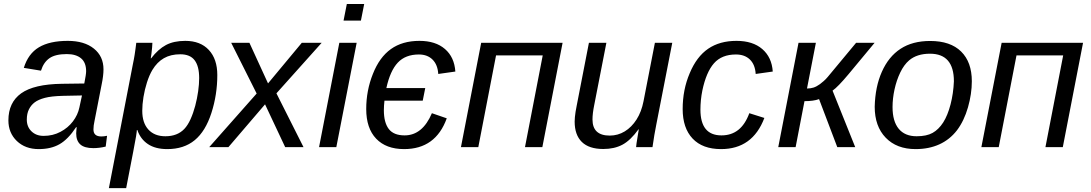

<svg xmlns="http://www.w3.org/2000/svg" viewBox="-20 -745 5522 972"><path d="M452.6 4.9Q407.2 4.9 386.5 -13.9Q365.7 -32.7 365.7 -69.8Q365.7 -77.6 366.7 -85.4Q367.7 -93.3 368.2 -101.1H365.2Q324.7 -39.6 281.2 -14.9Q237.8 9.8 176.3 9.8Q107.9 9.8 65.2 -31.2Q22.5 -72.3 22.5 -135.7Q22.5 -226.1 87.2 -272.5Q151.9 -318.8 293.5 -320.8L406.7 -322.3Q416 -368.7 416 -384.3Q416 -428.7 390.1 -450Q364.3 -471.2 318.4 -471.2Q260.3 -471.2 230.5 -450.4Q200.7 -429.7 187.5 -387.2L100.6 -401.4Q122.6 -473.1 177 -505.6Q231.4 -538.1 323.2 -538.1Q406.7 -538.1 455.3 -499Q503.9 -460 503.9 -394Q503.9 -361.8 494.6 -317.4L458.5 -132.8Q453.1 -108.4 453.1 -89.8Q453.1 -71.8 463.1 -63Q473.1 -54.2 492.7 -54.2Q506.8 -54.2 522 -57.6L515.1 -2.9Q499 1 483.4 2.9Q467.8 4.9 452.6 4.9ZM115.7 -139.6Q115.7 -103 139.4 -80.1Q163.1 -57.1 200.7 -57.1Q248 -57.1 286.1 -77.6Q324.2 -97.7 349.1 -130.4Q374 -163.1 381.8 -200.7L395 -261.7L297.9 -259.8Q239.7 -258.3 206.8 -249.5Q173.8 -240.7 155.3 -226.6Q137.2 -212.9 126.5 -191.4Q115.7 -169.9 115.7 -139.6Z M826.7 9.8Q766.6 9.8 728.8 -15.6Q690.9 -41 675.3 -86.9H672.9Q672.9 -84.5 671.9 -76.4Q670.9 -68.4 668.9 -55.2Q667 -42 654.3 23.7Q641.6 89.4 618.7 207.5H531.2L652.8 -420.4Q655.3 -432.1 657.5 -443.8Q659.7 -455.6 661.6 -467.3Q664.1 -482.9 666 -498Q668 -513.2 669.9 -528.3H751.5Q751.5 -519.5 750 -503.7Q748.5 -487.8 746.6 -472.7Q744.6 -457.5 743.2 -449.7H745.1Q780.8 -496.1 820.3 -517.1Q859.9 -538.1 918 -538.1Q994.6 -538.1 1037.4 -491.9Q1080.1 -445.8 1080.1 -365.2Q1080.1 -265.6 1050.3 -173.3Q1020.5 -80.6 965.8 -35.4Q911.1 9.8 826.7 9.8ZM892.6 -470.2Q844.2 -470.2 809.8 -450.4Q775.4 -430.7 751.5 -391.1Q735.8 -364.7 724.1 -328.1Q712.4 -291.5 706.3 -253.7Q700.2 -215.8 700.2 -184.1Q700.2 -123 731.2 -89.1Q762.2 -55.2 817.4 -55.2Q877.9 -55.2 913.1 -92.3Q930.7 -110.8 944.6 -141.6Q958.5 -172.4 968.3 -209.2Q978 -246.1 983.2 -283Q988.3 -319.8 988.3 -349.6Q988.3 -409.7 965.3 -439.9Q942.4 -470.2 892.6 -470.2Z M1321.8 -216.8 1136.2 0H1039.1L1279.3 -271.5L1150.4 -528.3H1242.7L1336.9 -322.8L1507.8 -528.3H1608.4L1379.4 -272.5L1516.6 0H1423.8Z M1823.7 -724.6 1807.1 -640.6H1719.2L1735.8 -724.6ZM1785.6 -528.3 1682.6 0H1595.2L1697.8 -528.3Z M2028.3 -59.6Q2118.7 -59.6 2166.5 -171.9L2241.7 -146Q2185.5 9.8 2025.9 9.8Q1934.6 9.8 1884.3 -43Q1834 -95.7 1834 -192.9Q1834 -286.6 1867.7 -370.6Q1900.9 -455.1 1959 -496.6Q2017.1 -538.1 2103.5 -538.1Q2185.1 -538.1 2232.7 -496.8Q2280.3 -455.6 2285.2 -382.8L2198.7 -370.6Q2195.8 -417.5 2169.7 -443.4Q2143.6 -469.2 2100.6 -469.2Q2032.7 -469.2 1993.9 -428Q1955.1 -386.7 1936 -299.3H2132.8L2120.1 -235.4H1926.3Q1924.8 -222.7 1924.1 -210.4Q1923.3 -198.2 1923.3 -187Q1923.3 -124.5 1948.2 -92Q1973.1 -59.6 2028.3 -59.6Z M2491.2 -464.4 2401.4 0H2313.5L2416 -528.3H2828.1L2725.6 0H2637.7L2727.5 -464.4Z M3212.4 -90.3Q3171.9 -34.2 3131.1 -12.5Q3090.3 9.3 3034.2 9.3Q2961.9 9.3 2925.5 -26.4Q2889.2 -62 2889.2 -129.4Q2889.2 -140.1 2890.4 -152.3Q2891.6 -164.6 2893.8 -179Q2896 -193.4 2899.4 -209.5L2961.4 -528.3H3049.8L2988.3 -213.4Q2979.5 -170.4 2979.5 -140.1Q2979.5 -58.6 3066.9 -58.6Q3107.9 -58.6 3142.8 -79.8Q3177.7 -101.1 3202.6 -140.1Q3227.5 -179.2 3237.8 -232.4L3295.4 -528.3H3383.3L3302.2 -112.8Q3297.4 -89.8 3292.7 -61.5Q3288.1 -33.2 3283.2 0H3200.2Q3200.2 -3.9 3202.6 -20.5Q3205.1 -37.1 3208.5 -57.1Q3211.9 -77.1 3213.9 -90.3Z M3632.3 -59.6Q3682.6 -59.6 3717.8 -87.6Q3752.9 -115.7 3773.4 -171.9L3849.6 -147.9Q3790 9.8 3630.4 9.8Q3536.6 9.8 3486.3 -43.5Q3436 -96.7 3436 -192.9Q3436 -291 3471.7 -374.5Q3506.8 -458.5 3565.2 -498.3Q3623.5 -538.1 3708.5 -538.1Q3791 -538.1 3839.1 -496.6Q3887.2 -455.1 3892.1 -382.8L3805.7 -370.6Q3802.7 -418 3776.4 -443.6Q3750 -469.2 3705.6 -469.2Q3633.8 -469.2 3594.5 -424.6Q3555.2 -379.9 3535.6 -286.6Q3530.8 -262.7 3528.3 -238Q3525.9 -213.4 3525.9 -189.9Q3525.9 -59.6 3632.3 -59.6Z M4052.7 -232.9 4007.8 0H3919.9L4022.5 -528.3H4110.4L4065.4 -296.9Q4084 -296.9 4098.9 -301.8Q4113.8 -306.6 4131.3 -319.3Q4139.6 -325.7 4149.9 -334.5Q4160.2 -343.3 4170.4 -355.5L4314 -528.3H4407.7L4275.9 -369.6Q4221.7 -304.7 4194.8 -286.1L4309.6 0H4218.8L4126.5 -243.2Q4098.6 -232.9 4052.7 -232.9Z M4899.9 -333.5Q4899.9 -270 4880.4 -201.7Q4860.8 -133.3 4824.7 -85.4Q4788.1 -38.1 4735.4 -14.2Q4682.6 9.8 4615.2 9.8Q4519.5 9.8 4463.9 -47.9Q4408.2 -105.5 4408.2 -204.6Q4410.6 -305.7 4444.3 -381.3Q4478.5 -458.5 4539.1 -498Q4599.6 -537.6 4689 -537.6Q4791.5 -537.6 4845.7 -484.1Q4899.9 -430.7 4899.9 -333.5ZM4809.1 -333.5Q4809.1 -473.1 4688 -473.1Q4622.1 -473.1 4582.5 -439.5Q4556.2 -417 4537.4 -377.7Q4518.6 -338.4 4508.5 -292.2Q4498.5 -246.1 4498.5 -203.1Q4498.5 -130.9 4529.8 -93Q4561 -55.2 4620.6 -55.2Q4670.9 -55.2 4701.4 -72.3Q4731.9 -89.4 4754.9 -125Q4777.8 -161.1 4792.2 -216.6Q4806.6 -272 4809.1 -333.5Z M5126 -464.4 5036.1 0H4948.2L5050.8 -528.3H5462.9L5360.4 0H5272.5L5362.3 -464.4Z"/></svg>

Font: Arimo
Style: Italic
Weight: 400
Italic angle: -12°
Designer: Steve Matteson
Foundry: Monotype Imaging Inc.
Version: Version 1.33